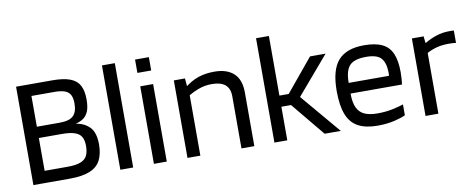

<svg xmlns="http://www.w3.org/2000/svg" viewBox="-60 -931 2978 1205"><g transform="rotate(-10 1429.0 -328.5)"><path d="M303 0H112V-76H303Q356 -76 386 -87.5Q416 -99 428 -123Q440 -147 440 -185Q440 -220 428 -242Q416 -264 386 -274.5Q356 -285 303 -285H112V-357H303Q364 -357 389.5 -381.5Q415 -406 415 -460Q415 -493 405 -513.5Q395 -534 370.5 -543.5Q346 -553 303 -553H112V-627H302Q374 -627 416 -611Q458 -595 476 -561Q494 -527 494 -472Q494 -422 481.5 -394Q469 -366 447.5 -352.5Q426 -339 400 -333Q453 -326 487.5 -291.5Q522 -257 522 -180Q522 -121 501.5 -80.5Q481 -40 433 -20Q385 0 303 0ZM157 0H72V-627H157Z M708 0H626V-665H708Z M840 0V-494H922V0ZM837 -580V-665H925V-580Z M1054 0V-494H1125L1129 -446H1136V0ZM1119 -374V-436Q1163 -472 1209 -488Q1255 -504 1313 -504Q1393 -504 1436.5 -464Q1480 -424 1480 -342V0H1398V-332Q1398 -382 1369.5 -406Q1341 -430 1284 -430Q1237 -430 1195 -413.5Q1153 -397 1119 -374Z M1928 0 1721 -251 1816 -254 2031 0ZM1922 -494H2021L1816 -254L1721 -251ZM1663 -214V-285H1798V-214ZM1690 0H1608V-665H1690Z M2267 -430Q2191 -430 2161.5 -397.5Q2132 -365 2132 -288H2389Q2389 -292 2389.5 -297.5Q2390 -303 2390 -309Q2389 -371 2363 -400.5Q2337 -430 2267 -430ZM2444 -27Q2424 -16 2375 -4Q2326 8 2265 8Q2190 8 2142 -17.5Q2094 -43 2071.5 -100Q2049 -157 2049 -250Q2049 -385 2102 -444.5Q2155 -504 2267 -504Q2339 -504 2382.5 -483Q2426 -462 2445.5 -416.5Q2465 -371 2465 -298Q2465 -274 2463.5 -256.5Q2462 -239 2460 -220H2132Q2132 -161 2148.5 -128Q2165 -95 2197 -81.5Q2229 -68 2278 -68Q2331 -68 2377 -78Q2423 -88 2444 -96Z M2571 0V-494H2646L2653 -424V0ZM2635 -376V-452H2654Q2687 -472 2726.5 -485Q2766 -498 2809 -498Q2820 -498 2827.5 -498Q2835 -498 2839 -497V-418Q2829 -420 2815.5 -420.5Q2802 -421 2789 -421Q2743 -421 2703.5 -408.5Q2664 -396 2635 -376Z"/></g></svg>

Font: Blinker
Style: Regular
Weight: 400
Designer: Juergen Huber
Foundry: supertype
Version: 1.017